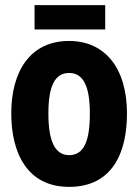

<svg xmlns="http://www.w3.org/2000/svg" viewBox="-20 -720 540 750"><path d="M115 -605H391V-700H115ZM250 10C421 10 476 -127 476 -276C476 -458 387 -560 250 -560C96 -560 24 -439 24 -277C24 -123 86 10 250 10ZM250 -114C194 -114 169 -170 169 -277C169 -383 194 -435 250 -435C306 -435 331 -382 331 -277C331 -169 308 -114 250 -114Z"/></svg>

Font: Noto Sans Mono ExtraCondensed ExtraBold
Style: Regular
Weight: 800
Width: 2
Designer: Monotype Design Team
Foundry: Monotype Imaging Inc.
Version: Version 2.014